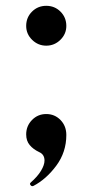

<svg xmlns="http://www.w3.org/2000/svg" viewBox="-20 -515 306 660"><path d="M70 -426Q70 -455 90 -475Q110 -495 139 -495Q168 -495 188 -475Q208 -455 208 -426Q208 -398 187.5 -378Q167 -358 139 -358Q111 -358 90.5 -378Q70 -398 70 -426ZM83 117Q83 115 86 112Q109 92 121 72Q133 52 133 37Q133 16 115 8Q94 -2 82 -16.5Q70 -31 70 -53Q70 -82 90 -102.5Q110 -123 139 -123Q168 -123 188 -102.5Q208 -82 208 -51Q208 8 173.5 54.5Q139 101 95 124L91 125Q88 125 85.5 122Q83 119 83 117Z"/></svg>

Font: Shippori Mincho
Style: Bold
Weight: 700
Designer: FONTDASU
Foundry: FONTDASU / Google Inc. / but / Adobe
Version: Version 3.110; ttfautohint (v1.8.3)